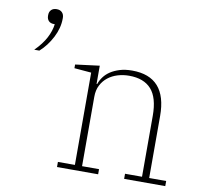

<svg xmlns="http://www.w3.org/2000/svg" viewBox="-82 -836 979 924"><g transform="rotate(10 407.5 -374.0)"><path d="M255 -25H338V-476L255 -483V-501L373 -516V-427H376Q382 -445 394.5 -462Q407 -479 426 -491.5Q445 -504 471 -512Q497 -520 531 -520Q701 -520 701 -328V-25H784V0H583V-25H666V-323Q666 -411 629.5 -452Q593 -493 521 -493Q492 -493 465.5 -485Q439 -477 418.5 -461Q398 -445 385.5 -421Q373 -397 373 -364V-25H456V0H255ZM49 -537Q85 -573 103 -607.5Q121 -642 125 -675H121Q104 -675 95 -684.5Q86 -694 86 -710V-713Q86 -729 95.5 -738.5Q105 -748 122 -748Q139 -748 148.5 -738Q158 -728 158 -712V-708Q158 -662 134 -615.5Q110 -569 74 -537H49Z"/></g></svg>

Font: IBM Plex Serif ExtLt
Style: Regular
Weight: 200
Designer: Mike Abbink, Paul van der Laan, Pieter van Rosmalen
Foundry: Bold Monday
Version: Version 3.001